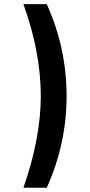

<svg xmlns="http://www.w3.org/2000/svg" viewBox="-20 -756 426 908"><path d="M294.9 -301.8Q294.9 -76.2 201.2 131.8H90.8Q172.9 -103.5 172.9 -301.8Q172.9 -508.8 90.8 -736.3H201.2Q294.9 -529.3 294.9 -301.8Z"/></svg>

Font: FreeUniversal
Style: Bold
Weight: 700
Version: Version 1.001 March 22, 2017